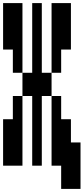

<svg xmlns="http://www.w3.org/2000/svg" viewBox="-20 -1050 540 1240"><path d="M125 -1030V-580H188V-1030H250V-580H313V-430H250V20H188V-430H125V-580H63V-730H0V-1030ZM313 -580V-1030H438V-730H375V-580ZM63 -430H125V20H0V-280H63ZM438 -130H500V170H375V20H313V-430H375V-280H438Z"/></svg>

Font: 2P VHS
Style: Regular
Weight: 400
Designer: CodeMan38
Foundry: CodeMan38
Version: Version 3.000